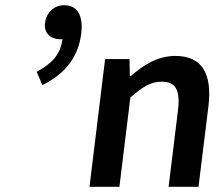

<svg xmlns="http://www.w3.org/2000/svg" viewBox="-20 -718 854 738"><path d="M143 -391C231 -434 281 -500 292 -587C301 -657 278 -698 227 -698C189 -698 158 -671 153 -629C148 -590 176 -567 211 -567C214 -567 217 -567 220 -568C213 -509 180 -474 121 -442ZM479 -425 478 -491H384L324 0H439L481 -343C527 -383 558 -404 601 -404C654 -404 674 -374 664 -293L628 0H743L781 -308C796 -432 759 -503 654 -503C586 -503 531 -468 482 -425Z"/></svg>

Font: Falling Sky
Style: Obl
Weight: 400
Designer: Paul D. Hunt
Foundry: Adobe Systems Incorporated
Version: Version 1.02